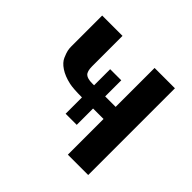

<svg xmlns="http://www.w3.org/2000/svg" viewBox="-162 -892 1088 1088"><g transform="rotate(45 382.0 -347.5)"><path d="M84 -446V-695H247V-451Q247 -411 262.5 -397Q278 -383 316 -383H331V-512H420V-383H504V-695H667V0H504V-286H420V-155H331V-286Q261 -286 229 -293Q179 -304 146 -326Q113 -348 101.5 -375Q90 -402 87 -416.5Q84 -431 84 -446Z"/></g></svg>

Font: Coval
Style: Black
Weight: 1000
Foundry: Context Ltd
Version: Version 001.000